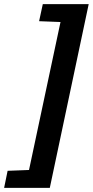

<svg xmlns="http://www.w3.org/2000/svg" viewBox="-72 -763 451 933"><path d="M-52 150 -35 67 69 63 222 -656 118 -660 136 -743H359L170 150Z"/></svg>

Font: Saira Semi Condensed SemiBold
Style: Italic
Weight: 600
Width: 4
Italic angle: -12°
Designer: Hector Gatti with collaboration of the Omnibus-Type team
Foundry: Omnibus-Type
Version: Version 1.001; ttfautohint (v1.8)